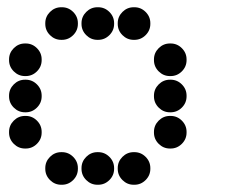

<svg xmlns="http://www.w3.org/2000/svg" viewBox="-20 -515 640 530"><path d="M149 -495Q131 -495 118 -482Q105 -469 105 -451V-449Q105 -431 118 -418Q131 -405 149 -405H151Q169 -405 182 -418Q195 -431 195 -449V-451Q195 -469 182 -482Q169 -495 151 -495ZM249 -495Q231 -495 218 -482Q205 -469 205 -451V-449Q205 -431 218 -418Q231 -405 249 -405H251Q269 -405 282 -418Q295 -431 295 -449V-451Q295 -469 282 -482Q269 -495 251 -495ZM349 -495Q331 -495 318 -482Q305 -469 305 -451V-449Q305 -431 318 -418Q331 -405 349 -405H351Q369 -405 382 -418Q395 -431 395 -449V-451Q395 -469 382 -482Q369 -495 351 -495ZM49 -395Q31 -395 18 -382Q5 -369 5 -351V-349Q5 -331 18 -318Q31 -305 49 -305H51Q69 -305 82 -318Q95 -331 95 -349V-351Q95 -369 82 -382Q69 -395 51 -395ZM449 -395Q431 -395 418 -382Q405 -369 405 -351V-349Q405 -331 418 -318Q431 -305 449 -305H451Q469 -305 482 -318Q495 -331 495 -349V-351Q495 -369 482 -382Q469 -395 451 -395ZM49 -295Q31 -295 18 -282Q5 -269 5 -251V-249Q5 -231 18 -218Q31 -205 49 -205H51Q69 -205 82 -218Q95 -231 95 -249V-251Q95 -269 82 -282Q69 -295 51 -295ZM449 -295Q431 -295 418 -282Q405 -269 405 -251V-249Q405 -231 418 -218Q431 -205 449 -205H451Q469 -205 482 -218Q495 -231 495 -249V-251Q495 -269 482 -282Q469 -295 451 -295ZM49 -195Q31 -195 18 -182Q5 -169 5 -151V-149Q5 -131 18 -118Q31 -105 49 -105H51Q69 -105 82 -118Q95 -131 95 -149V-151Q95 -169 82 -182Q69 -195 51 -195ZM449 -195Q431 -195 418 -182Q405 -169 405 -151V-149Q405 -131 418 -118Q431 -105 449 -105H451Q469 -105 482 -118Q495 -131 495 -149V-151Q495 -169 482 -182Q469 -195 451 -195ZM149 -95Q131 -95 118 -82Q105 -69 105 -51V-49Q105 -31 118 -18Q131 -5 149 -5H151Q169 -5 182 -18Q195 -31 195 -49V-51Q195 -69 182 -82Q169 -95 151 -95ZM249 -95Q231 -95 218 -82Q205 -69 205 -51V-49Q205 -31 218 -18Q231 -5 249 -5H251Q269 -5 282 -18Q295 -31 295 -49V-51Q295 -69 282 -82Q269 -95 251 -95ZM349 -95Q331 -95 318 -82Q305 -69 305 -51V-49Q305 -31 318 -18Q331 -5 349 -5H351Q369 -5 382 -18Q395 -31 395 -49V-51Q395 -69 382 -82Q369 -95 351 -95Z"/></svg>

Font: Doto Black Rounded Black
Style: Regular
Weight: 900
Monospace: yes
Version: Version 1.000